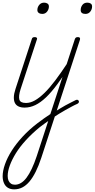

<svg xmlns="http://www.w3.org/2000/svg" viewBox="-45 -795 715 1449"><path d="M140 17Q114 17 95.5 8.5Q77 0 68 -17Q59 -34 59.5 -61Q60 -88 72 -124L195 -500Q197 -508 202 -511.5Q207 -515 218 -515Q227 -515 232 -510.5Q237 -506 234 -499L110 -121Q94 -70 101 -44Q108 -18 150 -18Q159 -18 162.5 -12.5Q166 -7 164.5 -0.5Q163 6 157 11.5Q151 17 140 17ZM274 -690Q258 -690 247.5 -697.5Q237 -705 237 -719Q237 -741 251 -758Q265 -775 288 -775Q303 -775 313.5 -768Q324 -761 324 -746Q324 -725 310.5 -707.5Q297 -690 274 -690ZM141 17Q132 17 128 11.5Q124 6 125.5 -0.5Q127 -7 134 -12.5Q141 -18 153 -18Q184 -18 218 -37Q252 -56 290.5 -93.5Q329 -131 372 -188Q415 -245 465 -321Q470 -330 477.5 -328.5Q485 -327 488.5 -320.5Q492 -314 487 -304Q433 -221 388 -160Q343 -99 302 -60Q261 -21 221.5 -2Q182 17 141 17ZM362 53Q382 40 404 26.5Q426 13 447.5 1Q469 -11 489.5 -21Q510 -31 527 -40Q536 -44 542 -41Q548 -38 550 -32Q552 -26 549 -20.5Q546 -15 538 -11Q519 -3 496 9.5Q473 22 448.5 35.5Q424 49 399.5 64.5Q375 80 352 95ZM62 634Q34 634 14.5 622Q-5 610 -15 587Q-25 564 -25 535Q-25 495 -7.5 445Q10 395 43.5 342Q77 289 126.5 235.5Q176 182 239 134Q262 116 286.5 99Q311 82 335 66L520 -500Q523 -508 528 -511.5Q533 -515 543 -515Q554 -515 557.5 -509.5Q561 -504 558 -494L267 395Q247 456 224.5 501Q202 546 177 575.5Q152 605 123.5 619.5Q95 634 62 634ZM68 599Q91 599 113 586Q135 573 155 546.5Q175 520 194.5 479Q214 438 232 384L319 118Q303 129 287.5 140.5Q272 152 256 164Q196 213 150 263.5Q104 314 74.5 362Q45 410 29 454Q13 498 13 533Q13 554 19.5 568.5Q26 583 38 591Q50 599 68 599ZM600 -690Q583 -690 573.5 -697Q564 -704 564 -719Q564 -741 577 -758Q590 -775 614 -775Q630 -775 640 -768Q650 -761 650 -746Q650 -725 636.5 -707.5Q623 -690 600 -690Z"/></svg>

Font: Playwrite CU Thin
Style: Regular
Weight: 250
Designer: Veronika Burian, José Scaglione
Foundry: TypeTogether
Version: Version 1.002